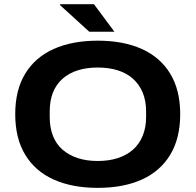

<svg xmlns="http://www.w3.org/2000/svg" viewBox="-20 -896 945 928"><path d="M452.2 12Q328.7 12 239.2 -28.3Q149.7 -68.7 101.7 -148.3Q53.6 -227.9 53.6 -344.2Q53.6 -460.6 101.7 -539.7Q149.7 -618.8 239.2 -659.1Q328.7 -699.4 452.2 -699.4Q576.9 -699.4 665.9 -659.1Q754.9 -618.8 802.9 -539.7Q851 -460.6 851 -344.2Q851 -227.9 802.9 -148.3Q754.9 -68.7 665.9 -28.3Q576.9 12 452.2 12ZM452.2 -117.9Q505.9 -117.9 549.1 -131.8Q592.3 -145.8 622.6 -172.5Q652.9 -199.2 669.5 -239.2Q686.1 -279.2 686.1 -330V-357.6Q686.1 -409.5 669.5 -448.9Q652.9 -488.3 622.6 -515.5Q592.3 -542.7 549.1 -556.1Q505.9 -569.6 452.2 -569.6Q398.7 -569.6 356 -556.1Q313.3 -542.7 282.5 -515.5Q251.7 -488.3 236 -448.9Q220.3 -409.5 220.3 -357.6V-330Q220.3 -279.2 236 -239.2Q251.7 -199.2 282.5 -172.5Q313.3 -145.8 356 -131.8Q398.7 -117.9 452.2 -117.9ZM533.1 -742.6H411.5L269.9 -871.6L271.1 -875.8H434Z"/></svg>

Font: Archivo SemiBold SemiExpanded
Style: Regular
Weight: 600
Width: 6
Version: Version 2.001